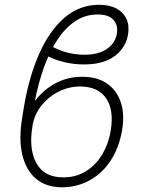

<svg xmlns="http://www.w3.org/2000/svg" viewBox="-20 -780 612 811"><path d="M327.6 -455.6Q388.7 -456.1 430.4 -428.2Q472.2 -400.4 489.7 -349.6Q507.3 -298.8 495.6 -229Q482.9 -156.2 447.8 -102.3Q412.6 -48.3 359.6 -18.8Q306.6 10.7 241.2 11.2Q174.8 10.7 132.3 -24.9Q89.8 -60.5 74.2 -126.5Q58.6 -192.4 73.7 -282.7L81.1 -328.6Q103 -457.5 146.2 -554.4Q189.5 -651.4 252.9 -705.6Q316.4 -759.8 398.9 -759.8Q442.4 -759.8 471.9 -743.9Q501.5 -728 514.4 -699.5Q527.3 -670.9 520.5 -632.3Q514.2 -596.7 491 -568.1Q467.8 -539.6 429.2 -523.7Q390.6 -507.8 336.9 -507.8Q295.4 -507.3 252.4 -517.3Q209.5 -527.3 169.9 -548.8L190.9 -588.4Q226.6 -567.9 263.2 -558.3Q299.8 -548.8 336.4 -548.8Q396 -548.8 431.4 -573.2Q466.8 -597.7 473.6 -637.2Q479.5 -673.8 459 -696.5Q438.5 -719.2 390.6 -718.8Q339.4 -718.3 297.6 -690.4Q255.9 -662.6 222.9 -612.8Q189.9 -563 166 -496.6Q142.1 -430.2 127.4 -353Q163.1 -400.9 215.1 -428.5Q267.1 -456.1 327.6 -455.6ZM317.9 -414.6Q271 -414.6 228 -393.1Q185.1 -371.6 155 -334Q125 -296.4 117.2 -248Q100.6 -149.4 134.3 -89.8Q168 -30.3 248 -30.8Q299.8 -30.8 341.3 -55.7Q382.8 -80.6 410.4 -125.5Q438 -170.4 447.8 -229Q461.9 -315.9 428 -365.2Q394 -414.6 317.9 -414.6Z"/></svg>

Font: Inter Tight ExtraLight
Style: Italic
Weight: 250
Italic angle: -9.39999°
Designer: Rasmus Andersson
Foundry: rsms
Version: Version 3.004